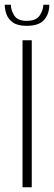

<svg xmlns="http://www.w3.org/2000/svg" viewBox="-32 -790 228 810"><path d="M63 -620H102V0H63ZM80 -681Q43 -681 23 -695Q3 -709 -4.5 -729.5Q-12 -750 -12 -770H14Q14 -746 28.5 -724Q43 -702 80 -702Q120 -702 135 -724Q150 -746 151 -770H176Q176 -731 154 -706Q132 -681 80 -681Z"/></svg>

Font: Smooch Sans Thin Light
Style: Regular
Weight: 300
Version: Version 1.010